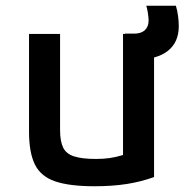

<svg xmlns="http://www.w3.org/2000/svg" viewBox="-20 -638 642 668"><path d="M309 10Q222 10 172 -7Q122 -24 101.5 -65.5Q81 -107 81 -180V-520H189V-186Q189 -147 199.5 -125Q210 -103 237.5 -94Q265 -85 314 -85Q340 -85 361 -88Q382 -91 405.5 -98Q429 -105 462 -118L408 -50V-520H516V-22Q472 -6 422 2Q372 10 309 10ZM455 -431Q440 -431 422 -437L415 -521H447Q471 -521 484 -533Q497 -545 497 -567Q497 -577 494.5 -593Q492 -609 489 -618H592Q597 -601 599.5 -582.5Q602 -564 602 -547Q602 -491 564 -461Q526 -431 455 -431Z"/></svg>

Font: M PLUS Code Latin Expanded Medium
Style: Regular
Weight: 500
Width: 7
Designer: Coji Morishita
Foundry: UNDERFOREST DESIGN
Version: Version 1.002; ttfautohint (v1.8.3)